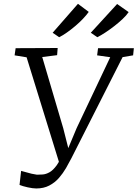

<svg xmlns="http://www.w3.org/2000/svg" viewBox="-20 -1002 740 1032"><path d="M175 11Q156.5 11 128.5 4.8Q100.5 -1.5 85 -8L93.5 -83.5Q107.5 -80 121.8 -75.8Q136 -71.5 150.2 -68.2Q164.5 -65 178.5 -63Q192.5 -63 209.8 -64.2Q227 -65.5 246 -76Q265 -86.5 284.5 -113.2Q304 -140 321.5 -191L303.5 -110L123 -694L58.5 -704.5L64 -743L290 -744L287 -705.5L207 -695.5L320 -312.5L356 -170.5L333 -172.5L392 -313.5L572.5 -694.5L502 -704.5L507 -743H699.5L695.5 -704.5L639 -695L363.5 -151Q351 -126.5 334.8 -98.5Q318.5 -70.5 296.8 -45.5Q275 -20.5 245 -4.8Q215 11 175 11ZM263 -826 399 -981.5 457 -938Q445 -921 426 -901Q407 -881 384.2 -861.8Q361.5 -842.5 339 -826.8Q316.5 -811 298 -802ZM468 -826 609.5 -980.5 671.5 -937Q660 -919.5 639.2 -900Q618.5 -880.5 594 -861.5Q569.5 -842.5 545.5 -826.8Q521.5 -811 503 -802Z"/></svg>

Font: Merriweather 28pt Light
Style: Italic
Weight: 300
Italic angle: -7.8°
Version: Version 2.101